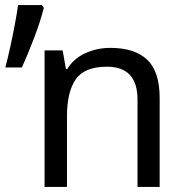

<svg xmlns="http://www.w3.org/2000/svg" viewBox="-20 -734 728 754"><path d="M413 -546Q509 -546 558 -499.5Q607 -453 607 -349V0H520V-343Q520 -472 400 -472Q311 -472 277 -422Q243 -372 243 -278V0H155V-536H226L239 -463H244Q270 -505 316 -525.5Q362 -546 413 -546ZM152 -703Q139 -651 114.5 -586.5Q90 -522 66 -469H1Q11 -507 20.5 -550.5Q30 -594 38 -636.5Q46 -679 51 -714H145Z"/></svg>

Font: Go Noto Kurrent-Regular
Style: Regular
Weight: 400
Designer: Monotype Design Team
Foundry: Monotype Imaging Inc.
Version: Version 2.012; ttfautohint (v1.8.4.7-5d5b)